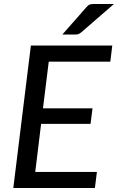

<svg xmlns="http://www.w3.org/2000/svg" viewBox="-20 -947 594 967"><path d="M47 0ZM535.5 -636.5H225.5L196.5 -401.5H446L436 -323H187L157.5 -81H468L458 0H47L135.5 -717.5H545.5ZM554 -927 388.5 -783.5Q380 -776.5 373.2 -774.8Q366.5 -773 356.5 -773H294L414.5 -910Q424 -921.5 432.2 -924.2Q440.5 -927 456 -927Z"/></svg>

Font: Lato Medium
Style: Italic
Weight: 500
Italic angle: -7°
Designer: Lukasz Dziedzic
Foundry: tyPoland Lukasz Dziedzic
Version: Version 2.006; 2014-01-15